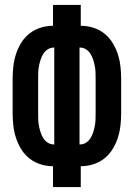

<svg xmlns="http://www.w3.org/2000/svg" viewBox="-20 -755 540 775"><path d="M194 0V-84Q169 -84 144.5 -91.5Q120 -99 100 -114.5Q80 -130 66.5 -151.5Q53 -173 45 -197Q37 -221 34 -246.5Q31 -272 31 -297V-438Q31 -463 34 -488.5Q37 -514 45 -538Q53 -562 66.5 -583.5Q80 -605 100 -620.5Q120 -636 144.5 -643.5Q169 -651 194 -651V-735H306V-651Q331 -651 355.5 -643.5Q380 -636 400 -620.5Q420 -605 433.5 -583.5Q447 -562 455 -538Q463 -514 466 -488.5Q469 -463 469 -438V-297Q469 -272 466 -246.5Q463 -221 455 -197Q447 -173 433.5 -151.5Q420 -130 400 -114.5Q380 -99 355.5 -91.5Q331 -84 306 -84V0ZM197 -172H199V-563H197Q184 -563 173 -556Q162 -549 155 -538Q148 -527 144 -514.5Q140 -502 137.5 -489.5Q135 -477 134.5 -464Q134 -451 134 -438V-297Q134 -284 134.5 -271Q135 -258 137.5 -245.5Q140 -233 144 -220.5Q148 -208 155 -197Q162 -186 173 -179Q184 -172 197 -172ZM301 -172H303Q316 -172 327 -179Q338 -186 345 -197Q352 -208 356 -220.5Q360 -233 362.5 -245.5Q365 -258 365.5 -271Q366 -284 366 -297V-438Q366 -451 365.5 -464Q365 -477 362.5 -489.5Q360 -502 356 -514.5Q352 -527 345 -538Q338 -549 327 -556Q316 -563 303 -563H301Z"/></svg>

Font: Iosevka Curly
Style: Bold
Weight: 700
Monospace: yes
Designer: Belleve Invis
Foundry: Belleve Invis
Version: Version 22.1.2; ttfautohint (v1.8.4)